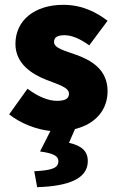

<svg xmlns="http://www.w3.org/2000/svg" viewBox="-20 -532 492 796"><path d="M134 244C266 240 344 208 344 136C344 94 318 72 266 60L291 3C380 -19 426 -80 426 -154C426 -244 358 -282 298 -304C248 -322 204 -332 204 -358C204 -378 219 -386 248 -386C279 -386 314 -370 350 -344L426 -446C382 -479 324 -512 242 -512C124 -512 44 -448 44 -350C44 -268 112 -225 170 -202C220 -182 266 -170 266 -144C266 -124 252 -114 216 -114C181 -114 140 -130 94 -164L18 -58C64 -21 130 5 189 11L146 96C208 104 222 118 222 136C222 164 198 174 122 178Z"/></svg>

Font: Giro Sans Black
Style: Regular
Weight: 900
Designer: Paul D. Hunt
Foundry: Adobe Systems Incorporated
Version: Version 1.000;PS 1.0;hotconv 1.0.88;makeotf.lib2.5.647800